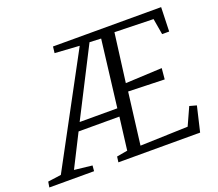

<svg xmlns="http://www.w3.org/2000/svg" viewBox="-203 -915 1232 1087"><g transform="rotate(-20 413.0 -371.5)"><path d="M-80.5 0 -75 -33.5 5 -44.5 355.5 -695 207.5 -704.5 212 -743H863.5L859 -597.5H816.5L800 -694L566.5 -700L528.5 -407L748.5 -417.5L742.5 -351.5L524.5 -358L485.5 -46L773 -55.5L821.5 -162.5L863.5 -151L828 0H335.5L340 -33.5L405 -45L429.5 -241.5H183.5L84.5 -45.5L192 -33.5L189 0ZM207.5 -289.5H434.5L483.5 -692L414.5 -695Z"/></g></svg>

Font: Merriweather 28pt Light
Style: Italic
Weight: 300
Italic angle: -7.8°
Version: Version 2.101